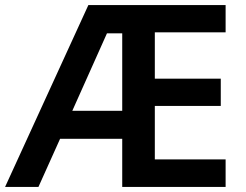

<svg xmlns="http://www.w3.org/2000/svg" viewBox="-20 -734 965 754"><path d="M866 0H460V-189H216L131 0H0L327 -714H866V-607H588V-425H847V-318H588V-108H866ZM264 -299H460V-603H400Z"/></svg>

Font: Noto Sans Kannada SemiBold
Style: Regular
Weight: 600
Designer: Jelle Bosma - Monotype Design Team
Foundry: Monotype Imaging Inc.
Version: Version 2.005; ttfautohint (v1.8.4.7-5d5b)